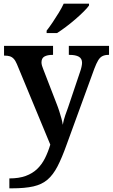

<svg xmlns="http://www.w3.org/2000/svg" viewBox="-20 -786 614 1046"><path d="M31 186Q83 186 120 172.5Q157 159 182.5 134.5Q208 110 225 76Q242 42 254 2L72 -437Q64 -456 54.5 -466Q45 -476 33 -479.5Q21 -483 5 -483H2V-536H269V-487H266Q238 -487 222 -478Q206 -469 206 -446Q206 -438 209 -427.5Q212 -417 216 -408L286 -227Q296 -202 303 -180Q310 -158 315 -139.5Q320 -121 322 -106Q326 -130 335.5 -158Q345 -186 351 -201L417 -397Q421 -408 424 -421.5Q427 -435 427 -444Q427 -467 409.5 -477Q392 -487 359 -487H355V-536H574V-487H570Q552 -487 538.5 -480.5Q525 -474 515 -457.5Q505 -441 494 -412L343 2Q317 75 293 121Q269 167 238.5 193Q208 219 162 229.5Q116 240 45 240H31ZM234 -619Q249 -638 266.5 -664Q284 -690 300.5 -717Q317 -744 327 -766H465V-756Q456 -743 436 -723Q416 -703 390.5 -681Q365 -659 339 -639.5Q313 -620 291 -606H234Z"/></svg>

Font: Noto Serif Armenian SemiBold
Style: Regular
Weight: 600
Version: Version 2.007